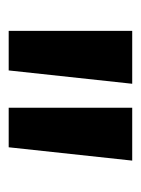

<svg xmlns="http://www.w3.org/2000/svg" viewBox="36 -778 311 422"><g transform="rotate(90 191.0 -567.5)"><path d="M48.3 -431.6V-703.1H164.6L135.3 -431.6ZM217.3 -431.6V-703.1H333.5L304.2 -431.6Z"/></g></svg>

Font: Schibsted Grotesk SemiBold
Style: Regular
Weight: 600
Designer: Bakken & Baeck AS, Henrik Kongsvoll
Foundry: Schibsted ASA
Version: Version 1.100;gftools[0.9.25]